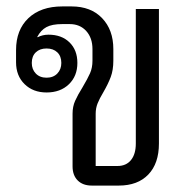

<svg xmlns="http://www.w3.org/2000/svg" viewBox="-20 -578 595 598"><path d="M206 -60V-224Q206 -246 214 -264Q222 -282 237 -306Q253 -333 260.5 -350Q268 -367 268 -389V-425Q268 -460 248.5 -481.5Q229 -503 197 -503H174Q142 -503 124.5 -493.5Q107 -484 96 -463L97 -462Q113 -470 131 -470Q172 -470 196.5 -446Q221 -422 221 -382Q221 -341 194.5 -315.5Q168 -290 125 -290Q83 -290 56.5 -316Q30 -342 30 -384V-422Q30 -485 68.5 -521.5Q107 -558 174 -558H203Q263 -558 298 -521.5Q333 -485 333 -425V-389Q333 -360 325 -338.5Q317 -317 302 -291Q290 -271 284 -256Q278 -241 278 -224V-61H346Q373 -61 388 -79.5Q403 -98 403 -131V-550H475V-131Q475 -69 442 -34.5Q409 0 350 0H266Q238 0 222 -16Q206 -32 206 -60ZM171 -382Q171 -403 158.5 -415Q146 -427 125 -427Q104 -427 91.5 -415Q79 -403 79 -382Q79 -362 91.5 -349Q104 -336 125 -336Q146 -336 158.5 -349Q171 -362 171 -382Z"/></svg>

Font: Stavian Regular
Style: Regular
Weight: 400
Version: Version 1.000; ttfautohint (v1.6)